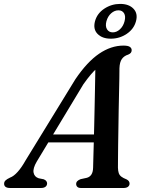

<svg xmlns="http://www.w3.org/2000/svg" viewBox="-50 -938 720 958"><path d="M133.5 -132Q113.5 -98 117.5 -76.8Q121.5 -55.5 143 -48.5L168 -43.5Q177 -40 181 -34.5Q185 -29 185 -23Q185 -12.5 177 -6.2Q169 0 154.5 0H0.5Q-14.5 0 -22 -5.5Q-29.5 -11 -29.5 -21Q-29.5 -30.5 -23 -37.2Q-16.5 -44 0.5 -52Q18.5 -58.5 38.2 -80.5Q58 -102.5 77.5 -137.5L326 -542.5Q384.5 -629 444.2 -669.8Q504 -710.5 566 -710.5Q588.5 -710.5 597.8 -704.2Q607 -698 607 -687.5Q607 -680 603 -674.8Q599 -669.5 589.5 -665.5Q569.5 -659.5 558.2 -643.8Q547 -628 546 -597.5Q546 -579.5 545.5 -547.8Q545 -516 544 -475.2Q543 -434.5 542.2 -389.2Q541.5 -344 540.8 -299.2Q540 -254.5 539.5 -215Q539 -175.5 538.8 -145.8Q538.5 -116 538.5 -101Q539 -85 542.5 -74.5Q546 -64 555.2 -56.8Q564.5 -49.5 581.5 -43Q596.5 -35.5 596.5 -22Q596.5 -12.5 588.8 -6.2Q581 0 566.5 0H354Q341.5 0 335.8 -5.8Q330 -11.5 330 -20Q330 -28.5 335.8 -34.2Q341.5 -40 352 -44L384 -51Q399 -55.5 406.5 -68Q414 -80.5 414.5 -100.5Q415 -118.5 415.8 -150Q416.5 -181.5 417.8 -222Q419 -262.5 420 -308Q421 -353.5 422 -399.2Q423 -445 423.8 -487.2Q424.5 -529.5 425.2 -563.8Q426 -598 426 -619L452.5 -610.5Q443.5 -605.5 431.2 -595Q419 -584.5 403 -565.8Q387 -547 366 -517.5ZM163 -227.5 175 -267H457L453.5 -227.5ZM503 -745Q460 -745 436.8 -768.8Q413.5 -792.5 424 -832Q434.5 -871 470.5 -894.8Q506.5 -918.5 549.5 -918.5Q593 -918.5 616 -894.5Q639 -870.5 628.5 -832Q618 -793 582.2 -769Q546.5 -745 503 -745ZM541 -886.5Q521.5 -886.5 504.8 -871.8Q488 -857 481 -832Q474.5 -807 484 -791.8Q493.5 -776.5 512.5 -776.5Q532 -776.5 548.5 -791.8Q565 -807 571.5 -832Q578 -857 569 -871.8Q560 -886.5 541 -886.5Z"/></svg>

Font: Fraunces Medium
Style: Italic
Weight: 500
Italic angle: -16°
Version: Version 1.000;[b76b70a41]